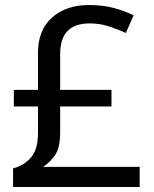

<svg xmlns="http://www.w3.org/2000/svg" viewBox="-20 -743 612 763"><path d="M334 -723Q389 -723 433 -711Q477 -699 511 -682L480 -612Q450 -626 413.5 -638Q377 -650 336 -650Q279 -650 249 -620.5Q219 -591 219 -525V-386H423V-320H219V-216Q219 -155 198 -125.5Q177 -96 151 -80H535V0H32V-74Q75 -85 103 -117Q131 -149 131 -215V-320H35V-386H131V-534Q131 -623 186.5 -673Q242 -723 334 -723Z"/></svg>

Font: Noto Kufi Arabic
Style: Regular
Weight: 400
Designer: Monotype Design Team, David Williams, Khaled Hosny
Foundry: Google LLC
Version: Version 2.109; ttfautohint (v1.8.4.7-5d5b)